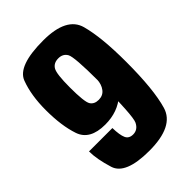

<svg xmlns="http://www.w3.org/2000/svg" viewBox="-205 -768 861 861"><g transform="rotate(-45 225.0 -337.5)"><path d="M221 6Q376.6 6 403 -84.3Q429.5 -174.5 429.5 -349.8Q429.5 -505.5 405.5 -593.2Q381.5 -680.8 233.7 -680.8Q72.7 -680.8 47 -613.1Q21.3 -545.4 21.3 -451.3Q21.3 -352.4 44.3 -284.6Q67.2 -216.9 164.2 -216.9Q244.9 -216.9 297.8 -264.7Q350.8 -312.4 352.6 -357.1L281.2 -386.2Q279.7 -356 264.5 -336.1Q249.4 -316.1 222 -316.1Q194.1 -316.1 181.9 -335.5Q169.6 -354.8 169.6 -447.2Q169.6 -532.6 182.5 -554.4Q195.5 -576.2 225.3 -576.2Q254.3 -576.2 267.5 -553.4Q280.8 -530.6 280.8 -376Q280.8 -157.3 266 -127.3Q251.2 -97.2 221.4 -97.2Q195.2 -97.2 186 -117.7Q176.8 -138.2 175.7 -183.6H27.4Q27.4 -134.9 49.1 -64.5Q70.9 6 221 6Z"/></g></svg>

Font: Anybody Thin Condensed
Style: Regular
Weight: 100
Width: 3
Version: Version 1.113;gftools[0.9.25]